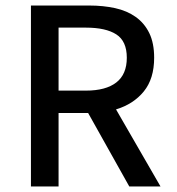

<svg xmlns="http://www.w3.org/2000/svg" viewBox="-20 -675 640 695"><path d="M92 0V-655H303Q354 -655 397 -645.5Q440 -636 471.5 -613.5Q503 -591 520.5 -555Q538 -519 538 -466Q538 -390 500.5 -344Q463 -298 400 -279L561 0H448L299 -266H192V0ZM192 -347H291Q363 -347 401 -376.5Q439 -406 439 -466Q439 -526 401 -550.5Q363 -575 291 -575H192Z"/></svg>

Font: SauceCodePro Nerd Font Mono
Style: Regular
Weight: 500
Monospace: yes
Designer: Paul D. Hunt, Teo Tuominen
Foundry: Adobe Systems Incorporated
Version: Version 2.030;PS 1.000;hotconv 16.6.51;makeotf.lib2.5.65220;